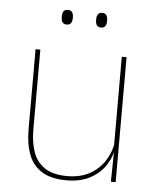

<svg xmlns="http://www.w3.org/2000/svg" viewBox="-49 -691 607 743"><g transform="rotate(5 254.0 -319.0)"><path d="M92 -485.5V-175.5Q92 -123 106.2 -85.2Q120.5 -47.5 152.5 -27.2Q184.5 -7 238 -7Q288 -7 324.5 -26.8Q361 -46.5 383.2 -81.2Q405.5 -116 412 -160.5L421 -141.5H415.5Q411 -101 389.2 -66.5Q367.5 -32 329.2 -11.2Q291 9.5 237 9.5Q177 9.5 141 -12.8Q105 -35 89.2 -76.2Q73.5 -117.5 73.5 -174.5V-485.5ZM427 -485.5V0H408.5L410.5 -127H408.5V-485.5ZM185 -591Q174 -591 168.8 -597.8Q163.5 -604.5 163.5 -618.5V-621.5Q163.5 -634.5 168.8 -641.2Q174 -648 185 -648Q196 -648 201.2 -641.2Q206.5 -634.5 206.5 -621.5V-618.5Q206.5 -604.5 201.2 -597.8Q196 -591 185 -591ZM318.5 -591Q307.5 -591 302.2 -597.8Q297 -604.5 297 -618.5V-621.5Q297 -634.5 302.2 -641.2Q307.5 -648 318.5 -648Q329 -648 334.2 -641.2Q339.5 -634.5 339.5 -621.5V-618.5Q339.5 -604.5 334.2 -597.8Q329 -591 318.5 -591Z"/></g></svg>

Font: Anek Gurmukhi Thin
Style: Regular
Weight: 250
Designer: Sarang Kulkarni (Gurmukhi), Yesha Goshar (Latin)
Foundry: Ek Type
Version: Version 1.003